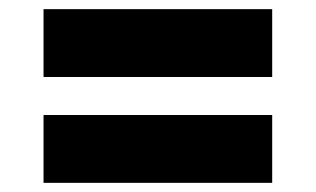

<svg xmlns="http://www.w3.org/2000/svg" viewBox="-20 -491 689 419"><path d="M75 -323V-471H574V-323ZM75 -92V-240H574V-92Z"/></svg>

Font: Lexend Deca ExtraBold
Style: Regular
Weight: 800
Designer: Bonnie Shaver-Troup, Thomas Jockin
Foundry: Lexend
Version: Version 1.008; ttfautohint (v1.8.4.7-5d5b)